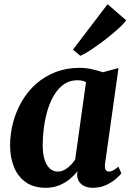

<svg xmlns="http://www.w3.org/2000/svg" viewBox="-20 -883 620 913"><path d="M479.5 -104Q477 -83.5 482.5 -75.2Q488 -67 498.5 -67Q506.5 -67 516.8 -72Q527 -77 543 -90.5L557 -59Q550.5 -49.5 531.8 -33Q513 -16.5 484.8 -3.2Q456.5 10 420.5 10Q388 10 368 -6.2Q348 -22.5 346.5 -52.5L348.5 -69Q333.5 -49.5 311.5 -31.2Q289.5 -13 261 -1.5Q232.5 10 197 10Q140.5 10 102.8 -16.5Q65 -43 46.5 -88.8Q28 -134.5 28 -191Q28 -246.5 42.2 -300.2Q56.5 -354 83.8 -401Q111 -448 151.2 -483.8Q191.5 -519.5 243.8 -540Q296 -560.5 359 -560.5Q387 -560.5 417.5 -553.8Q448 -547 469.5 -539.5L543.5 -559.5ZM389 -492.5Q380.5 -497 370.2 -499.2Q360 -501.5 348.5 -501.5Q312 -501.5 284.8 -482.8Q257.5 -464 238 -432Q218.5 -400 206.5 -360Q194.5 -320 188.8 -277Q183 -234 183 -193.5Q183 -152 192 -124Q201 -96 217.2 -81.5Q233.5 -67 255 -67Q267.5 -67 279 -71.8Q290.5 -76.5 301 -84.5Q311.5 -92.5 320.8 -103Q330 -113.5 337.5 -124.5ZM327 -647 491.5 -863 580 -786.5Q573 -775.5 554.2 -757.5Q535.5 -739.5 510.2 -718.5Q485 -697.5 457.5 -677.5Q430 -657.5 405 -641.2Q380 -625 362 -617.5Z"/></svg>

Font: Merriweather 36pt ExtraBold
Style: Italic
Weight: 800
Italic angle: -7.8°
Version: Version 2.101